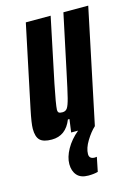

<svg xmlns="http://www.w3.org/2000/svg" viewBox="-110 -570 589 829"><g transform="rotate(-15 184.5 -155.5)"><path d="M369 -510 262 0Q241 19 221.5 51Q202 83 202 109Q202 131 227 131L236 130L223 194Q205 199 180 199Q146 199 129.5 180Q113 161 113 130Q113 99 132.5 64Q152 29 187 0H156L164 -58H157Q131 8 68 8Q31 8 15.5 -7Q0 -22 0 -58Q0 -82 13 -144L90 -510H201L141 -223Q123 -134 122 -111Q122 -101 126.5 -97.5Q131 -94 143 -94Q157 -94 164.5 -105Q172 -116 180 -147.5Q188 -179 205 -260L258 -510Z"/></g></svg>

Font: Saira Ultra Condensed ExtraBold
Style: Italic
Weight: 800
Width: 1
Italic angle: -12°
Designer: Hector Gatti with collaboration of the Omnibus-Type team
Foundry: Omnibus-Type
Version: Version 1.001; ttfautohint (v1.8)